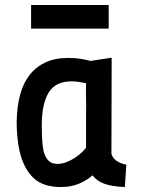

<svg xmlns="http://www.w3.org/2000/svg" viewBox="-20 -742 565 772"><path d="M428 -124Q432 -107 448.5 -95.5Q465 -84 488 -80L482 10Q431 8 400 -3Q369 -14 352 -37Q331 -18 299 -4Q267 10 225 10Q152 10 113.5 -27.5Q75 -65 59 -133Q53 -159 50 -189.5Q47 -220 47 -252Q48 -312 60.5 -359.5Q73 -407 98.5 -440Q124 -473 162.5 -491Q201 -509 255 -509Q283 -509 304.5 -505.5Q326 -502 344 -497L429 -510ZM211 -83Q229 -83 247 -90Q265 -97 280.5 -107Q296 -117 308 -128.5Q320 -140 326 -148V-283Q327 -315 326 -345Q325 -375 326 -408H324Q312 -410 297 -412.5Q282 -415 268 -415Q203 -415 175.5 -369.5Q148 -324 148 -239Q148 -207 149.5 -180.5Q151 -154 155 -135Q161 -111 174 -97Q187 -83 211 -83ZM105 -722H417V-627H105Z"/></svg>

Font: Panefresco 750wt
Style: Regular
Weight: 750
Foundry: Campivisivi & Chank Co
Version: Version 1.000